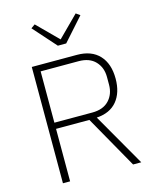

<svg xmlns="http://www.w3.org/2000/svg" viewBox="-134 -1023 902 1113"><g transform="rotate(-15 316.5 -466.0)"><path d="M103 0V-698H374Q461 -698 508 -647.5Q555 -597 555 -507Q555 -423 513 -372.5Q471 -322 391 -317L573 0H524L346 -315H146V0ZM374 -352Q439 -352 474 -389Q509 -426 509 -483V-529Q509 -586 474 -623Q439 -660 374 -660H146V-352ZM331 -778H281L159 -915L183 -932L306 -809L429 -932L453 -915Z"/></g></svg>

Font: Anuphan ExtraLight
Style: Regular
Weight: 200
Designer: Cadson Demak
Version: Version 3.001